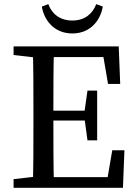

<svg xmlns="http://www.w3.org/2000/svg" viewBox="-20 -889 643 909"><path d="M44.3 0H185.5V-55.8H175.2L44.3 -40.8V0ZM135.3 0H235.7C232.7 -103 232.7 -207 232.7 -321.5V-359.3C232.7 -464.3 232.7 -568.3 235.7 -669.3H135.3C138.3 -566.3 138.3 -462.3 138.3 -359.3V-310C138.3 -205 138.3 -101 135.3 0ZM185.5 0H562.1L569.1 -177.7H511.5L484.6 -20.3L519.6 -50.3H185.5V0ZM185.5 -318.5H411.2V-365.2H185.5V-318.5ZM394.2 -224.5H440V-460.2H394.2L379.2 -354.8V-334.9L394.2 -224.5ZM44.3 -628.5 175.2 -613.5H185.5V-669.3H44.3V-628.5ZM491.5 -491.6H549.1L542.1 -669.3H185.5V-618.9H499.6L464.6 -648.9L491.5 -491.6ZM178.1 -858C187.4 -798.3 232.6 -730.6 322.3 -730.6C412.1 -730.6 457.3 -798.3 466.6 -858L435.7 -869.4C418.3 -824.4 382.3 -791.8 322.3 -791.8C263.3 -791.8 224.4 -824.4 209 -869.4L178.1 -858Z"/></svg>

Font: Source Serif Variable
Style: Regular
Weight: 389
Designer: Frank Grießhammer
Foundry: Adobe Systems Incorporated
Version: Version 3.001;hotconv 1.0.111;makeotfexe 2.5.65597